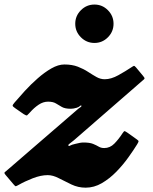

<svg xmlns="http://www.w3.org/2000/svg" viewBox="-84 -828 689 865"><path d="M-18.5 -366Q1 -389 28 -418.5Q55 -448 85.8 -475Q116.5 -502 147.5 -519.8Q178.5 -537.5 206 -537.5Q241 -537.5 266.8 -527.5Q292.5 -517.5 312.8 -504.2Q333 -491 350.8 -481Q368.5 -471 388 -471Q416.5 -471 449.2 -489.2Q482 -507.5 507.5 -524.5Q516.5 -530.5 519.2 -531.2Q522 -532 529 -524L559 -488Q567.5 -478 567.2 -474.8Q567 -471.5 556.5 -463.5L249.5 -196.5Q237.5 -186.5 230 -181.2Q222.5 -176 224 -172.5Q226 -168.5 232.2 -172.2Q238.5 -176 254 -179.5Q278 -186 292 -186Q320 -186 335.2 -179.8Q350.5 -173.5 361 -167.2Q371.5 -161 385.5 -161Q411.5 -161 431 -180.8Q450.5 -200.5 469 -229Q475 -238 477.8 -237.2Q480.5 -236.5 489 -231L532.5 -200Q540.5 -194.5 540.2 -191.2Q540 -188 534 -178Q518 -152 494.2 -118.8Q470.5 -85.5 440 -54.2Q409.5 -23 374.8 -2.8Q340 17.5 302 17.5Q268 17.5 238 3.2Q208 -11 181.2 -25Q154.5 -39 131 -39Q100 -39 63.5 -24.8Q27 -10.5 0 5Q-10 10.5 -12.8 11Q-15.5 11.5 -22.5 3L-59 -40Q-65 -47.5 -64.2 -49.8Q-63.5 -52 -55.5 -58L264 -334Q270.5 -340 277.5 -344.2Q284.5 -348.5 282.5 -352Q281 -355 276 -350.2Q271 -345.5 261.5 -342.5Q246.5 -338 235 -338Q209 -338 195 -346Q181 -354 168 -362Q155 -370 132.5 -370Q110.5 -370 90 -356.2Q69.5 -342.5 51 -321.5Q41.5 -311 38.2 -308.5Q35 -306 22.5 -314L-15.5 -340.5Q-26.5 -348 -27 -351.8Q-27.5 -355.5 -18.5 -366ZM341.5 -634.5Q306 -634.5 280.5 -660Q255 -685.5 255 -721Q255 -756.5 280.5 -782Q306 -807.5 341.5 -807.5Q377 -807.5 402.2 -782Q427.5 -756.5 427.5 -721Q427.5 -685.5 402.2 -660Q377 -634.5 341.5 -634.5Z"/></svg>

Font: Besley* Heavy
Style: Italic
Weight: 800
Italic angle: -13°
Designer: Owen Earl
Foundry: indestructible type*
Version: Version 3.000; ttfautohint (v1.8.3)